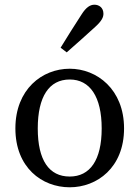

<svg xmlns="http://www.w3.org/2000/svg" viewBox="-20 -778 589 811"><path d="M274.5 13.1C389.9 13.1 504 -70.1 504 -235.5C504 -400.9 389.2 -487.7 274.5 -487.7C157.9 -487.7 45 -400.8 45 -235.5C45 -70.2 157.1 13.1 274.5 13.1ZM274.5 -32.3C187.3 -32.3 139.5 -100.9 139.5 -235.4C139.5 -369.8 187.3 -442.2 274.5 -442.2C359.7 -442.2 409.5 -369.8 409.5 -235.4C409.5 -100.9 359.7 -32.3 274.5 -32.3ZM236 -576.5 261.8 -556.8C302.9 -592.8 342.1 -627.9 383.1 -665.3C410.8 -690.5 416.9 -706.1 416.9 -720C416.9 -745.6 398.4 -758.1 378.9 -758.1C361 -758.1 343.9 -747.6 324.4 -716.8C292.8 -668.5 264.4 -622.5 236 -576.5Z"/></svg>

Font: Source Serif Variable
Style: Regular
Weight: 389
Designer: Frank Grießhammer
Foundry: Adobe Systems Incorporated
Version: Version 3.001;hotconv 1.0.111;makeotfexe 2.5.65597